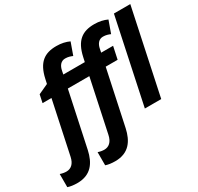

<svg xmlns="http://www.w3.org/2000/svg" viewBox="-309 -1009 1541 1493"><g transform="rotate(-30 461.0 -262.5)"><path d="M-107 110V228C-84 236 -56 240 -22 240C102 240 153 159 175 59L280 -434H473L373 37C361 94 329 120 289 120C272 120 253 117 233 110V228C256 236 284 240 318 240C442 240 493 159 515 59L620 -434H727L751 -546H644L650 -576C658 -619 681 -647 718 -647C745 -647 764 -640 783 -632L822 -741C790 -756 752 -765 707 -765C600 -765 535 -719 506 -587L497 -546H304L310 -576C318 -619 341 -647 378 -647C405 -647 424 -640 443 -632L482 -741C450 -756 412 -765 367 -765C260 -765 195 -719 166 -587L157 -546L68 -505L53 -434H133L33 37C21 94 -11 120 -51 120C-68 120 -87 117 -107 110ZM868 0 1029 -760H882L721 0Z"/></g></svg>

Font: BC Sans
Style: Bold Italic
Weight: 700
Italic angle: -12°
Designer: Monotype Design Team
Province of B.C.
Foundry: Monotype Imaging Inc.
Version: Version 2.000;GOOG;noto-source:20170915:90ef993387c0